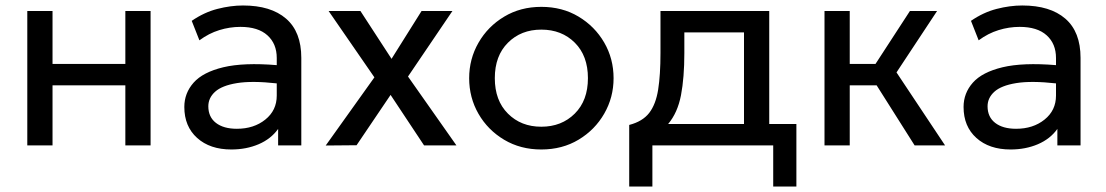

<svg xmlns="http://www.w3.org/2000/svg" viewBox="-20 -530 4032 700"><path d="M79.5 0V-490H171.5V-297H437V-490H529V0H437V-219H171.5V0Z M823.5 15Q745.5 15 698.8 -27Q652 -69 652 -140Q652 -190.5 686 -228.8Q720 -267 794.2 -284.8Q868.5 -302.5 989 -292.5V-318.5Q989 -370.5 955 -401.2Q921 -432 856.5 -432Q817.5 -432 779.5 -420.2Q741.5 -408.5 707 -383L679 -454Q724 -485 772.5 -497.5Q821 -510 866 -510Q967.5 -510 1023 -462Q1078.5 -414 1078.5 -319V0H994V-60Q968 -23.5 923 -4.2Q878 15 823.5 15ZM739.5 -142.5Q739.5 -103.5 767.2 -82Q795 -60.5 843.5 -60.5Q905.5 -60.5 947.2 -94Q989 -127.5 989 -181.5V-226Q898.5 -236 843.8 -227Q789 -218 764.2 -195.5Q739.5 -173 739.5 -142.5Z M1167.5 0.5 1345 -248 1178 -490H1294L1407.5 -315.5L1517 -490H1629.5L1467.5 -251L1644 0H1526L1404 -184L1280 -0.5Z M1953.5 15Q1877.5 15 1818 -20.5Q1758.5 -56 1724.5 -115Q1690.5 -174 1690.5 -245Q1690.5 -315 1724.5 -374.2Q1758.5 -433.5 1818 -469.2Q1877.5 -505 1953.5 -505Q2030 -505 2089.2 -469.5Q2148.5 -434 2182.8 -375Q2217 -316 2217 -245Q2217 -175 2183 -115.8Q2149 -56.5 2089.5 -20.8Q2030 15 1953.5 15ZM1953.5 -68Q2027.5 -68 2075.5 -115.8Q2123.5 -163.5 2123.5 -245Q2123.5 -326.5 2075.8 -374.2Q2028 -422 1953.5 -422Q1879.5 -422 1831.8 -374.2Q1784 -326.5 1784 -245Q1784 -163.5 1831.8 -115.8Q1879.5 -68 1953.5 -68Z M2274 150V-74.5Q2322.5 -87 2346.8 -118.2Q2371 -149.5 2379.5 -203.2Q2388 -257 2388 -336.5V-490H2784.5V-78H2883.5V150H2799V0H2358.5V150ZM2475 -336.5Q2475 -247 2462.8 -183Q2450.5 -119 2416 -78H2692.5V-412H2475Z M2986 0V-490H3078V-297H3172L3297.5 -490H3396.5L3248.5 -266L3425.5 0H3314.5L3176 -219H3078V0Z M3664.5 15Q3586.5 15 3539.8 -27Q3493 -69 3493 -140Q3493 -190.5 3527 -228.8Q3561 -267 3635.2 -284.8Q3709.5 -302.5 3830 -292.5V-318.5Q3830 -370.5 3796 -401.2Q3762 -432 3697.5 -432Q3658.5 -432 3620.5 -420.2Q3582.5 -408.5 3548 -383L3520 -454Q3565 -485 3613.5 -497.5Q3662 -510 3707 -510Q3808.5 -510 3864 -462Q3919.5 -414 3919.5 -319V0H3835V-60Q3809 -23.5 3764 -4.2Q3719 15 3664.5 15ZM3580.5 -142.5Q3580.5 -103.5 3608.2 -82Q3636 -60.5 3684.5 -60.5Q3746.5 -60.5 3788.2 -94Q3830 -127.5 3830 -181.5V-226Q3739.5 -236 3684.8 -227Q3630 -218 3605.2 -195.5Q3580.5 -173 3580.5 -142.5Z"/></svg>

Font: Geologica Light
Style: Regular
Weight: 300
Designer: Sindre Bremnes, Frode Helland
Foundry: Monokrom Skriftforlag AS
Version: Version 1.010; ttfautohint (v1.8.4.7-5d5b);gftools[0.9.28]